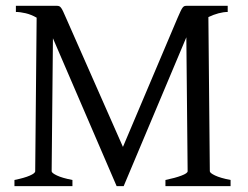

<svg xmlns="http://www.w3.org/2000/svg" viewBox="-20 -635 846 655"><path d="M756.8 -594.2Q742.7 -594.2 725.3 -589.6Q708 -585 690.9 -576.7L695.8 -50.8Q695.8 -44.9 713.6 -36.4Q731.4 -27.8 766.6 -21V0H544.4V-21Q577.6 -27.8 598.9 -35.9Q620.1 -43.9 620.1 -50.8L615.7 -507.8L401.9 0H377.9L160.6 -504.4L156.2 -50.8Q156.2 -44.9 174.1 -36.4Q191.9 -27.8 227.1 -21V0H29.3V-21Q63 -27.8 81.5 -35.9Q100.1 -43.9 100.1 -50.8L105 -574.7Q86.4 -585.4 67.6 -589.8Q48.8 -594.2 34.2 -594.2V-615.2H173.8Q178.7 -615.2 182.1 -613.8Q185.5 -612.3 188.7 -607.9Q191.9 -603.5 195.6 -595.5Q199.2 -587.4 205.1 -574.2L399.4 -133.8L585.9 -574.2Q592.3 -588.9 596.2 -597.2Q600.1 -605.5 603.3 -609.4Q606.4 -613.3 609.6 -614.3Q612.8 -615.2 617.2 -615.2H756.8Z"/></svg>

Font: Gentium Plus APac
Style: Regular
Weight: 400
Designer: J. Victor Gaultney, Annie Olsen, Iska Routamaa, Becca Hirsbrunner
Foundry: SIL International
Version: Version 5.000